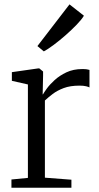

<svg xmlns="http://www.w3.org/2000/svg" viewBox="-20 -878 462 898"><path d="M33.5 0V-38.5L110.5 -46V-483L35.5 -500V-540.5L158 -558H164L181.5 -543.5V-524L179.5 -436L181.5 -437.5Q185.5 -445 199 -463.8Q212.5 -482.5 235.5 -503.5Q258.5 -524.5 290.8 -539.8Q323 -555 365 -555Q378.5 -555 386 -553.8Q393.5 -552.5 398.5 -551V-469Q395 -471.5 382.8 -474.5Q370.5 -477.5 352 -477.5Q308 -477.5 277.8 -466Q247.5 -454.5 226.5 -438.5Q205.5 -422.5 190 -408V-47L314 -37.5V0ZM184.5 -638 155 -662.5 305 -857.5 372.5 -804.5Q362.5 -787.5 339.2 -763.2Q316 -739 287 -713.5Q258 -688 230.8 -667.8Q203.5 -647.5 185.5 -638Z"/></svg>

Font: Merriweather 36pt Light
Style: Regular
Weight: 300
Designer: Eben Sorkin
Foundry: Eben Sorkin
Version: Version 2.100